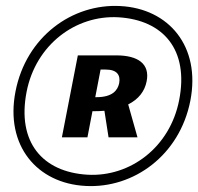

<svg xmlns="http://www.w3.org/2000/svg" viewBox="-20 -690 671 650"><path d="M276 -225 293 -313.5H297C310 -313.5 322 -314 333.5 -315L347.5 -225H445.5L414 -336.5C449 -354 470 -381 476.5 -415C488 -473.5 447.5 -502.5 374 -502.5H243.5L189.5 -225ZM306.5 -361H302.5L320.5 -454.5H338C376 -454.5 388.5 -436 383.5 -408.5C378.5 -384.5 361 -361 306.5 -361ZM269.5 -60.5C432.5 -51.5 588.5 -164.5 624.5 -349.5C660 -533.5 551 -661 387.5 -669.5C224.5 -678.5 68.5 -565.5 32.5 -380.5C-3.5 -196.5 106 -69 269.5 -60.5ZM276.5 -98.5C123.5 -107.5 37 -209 70 -379C101 -538.5 236 -639.5 380.5 -631.5C533.5 -622.5 620 -521 586.5 -351C555.5 -191.5 421 -90.5 276.5 -98.5Z"/></svg>

Font: Monaspace Neon ExtraBold
Style: Italic
Weight: 800
Italic angle: -11°
Designer: Riley Cran & the Lettermatic Team
Foundry: Lettermatic
Version: Version 1.200 (Monaspace Neon)